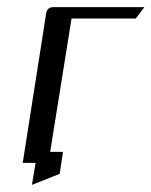

<svg xmlns="http://www.w3.org/2000/svg" viewBox="-20 -458 426 540"><path d="M43.9 0 109.9 -420.9Q112.8 -438 130.9 -438H386.2L361.8 -405.8H181.2L121.1 -30.8H157.2L147.9 30.8L69.8 62L80.1 0Z"/></svg>

Font: Hhenum
Style: Italic
Weight: 400
Designer: T. Christopher White
Version: Version 1.0